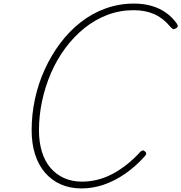

<svg xmlns="http://www.w3.org/2000/svg" viewBox="-20 -1035 1014 1074"><path d="M436 19Q371 19 319.5 -4Q268 -27 231.5 -69.5Q195 -112 176 -172Q157 -232 157 -307Q157 -395 175.5 -481Q194 -567 230 -646Q266 -725 316 -792Q366 -859 430 -909.5Q494 -960 570 -987.5Q646 -1015 730 -1015Q783 -1015 828 -1002Q873 -989 909 -963.5Q945 -938 971 -900Q976 -892 973.5 -885.5Q971 -879 959 -874Q952 -870 947 -873Q942 -876 932 -886Q894 -933 843.5 -955.5Q793 -978 728 -978Q650 -978 580.5 -951.5Q511 -925 452 -877.5Q393 -830 345.5 -766Q298 -702 265.5 -627Q233 -552 215.5 -470.5Q198 -389 198 -306Q198 -241 214 -187.5Q230 -134 262 -96.5Q294 -59 338.5 -39Q383 -19 439 -19Q482 -19 524.5 -29.5Q567 -40 608 -61.5Q649 -83 689 -114.5Q729 -146 765 -186Q773 -192 778 -193.5Q783 -195 791 -188Q799 -181 798 -175Q797 -169 790 -161Q737 -102 678.5 -62Q620 -22 559 -1.5Q498 19 436 19Z"/></svg>

Font: Playwrite MX Thin
Style: Regular
Weight: 250
Designer: Veronika Burian, José Scaglione
Foundry: TypeTogether
Version: Version 1.002